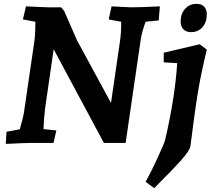

<svg xmlns="http://www.w3.org/2000/svg" viewBox="-20 -743 1121 998"><path d="M14 -58 83 -71Q102 -140 104 -155L159 -531Q164 -571 164 -630L99 -642L115 -710Q213 -705 234 -705H298L314 -685L380 -534L557 -208L604 -531Q610 -571 610 -630L545 -642L560 -710Q648 -705 666 -705Q714 -705 811 -710L805 -637L737 -630Q719 -582 712 -541L633 0H520L259 -487L215 -184Q208 -128 206 -72L273 -65L258 0H138Q113 0 10 5ZM838 -14Q890 -237 901 -415L831 -419V-469L1018 -513L1055 -485Q1026 -366 1009.5 -268Q993 -170 970 15Q967 39 921 90.5Q875 142 807 209L782 235L737 202Q768 146 801 73.5Q834 1 838 -14ZM919 -632Q919 -671 942 -697Q965 -723 1002 -723Q1027 -723 1041 -708.5Q1055 -694 1055 -668Q1055 -628 1032.5 -602Q1010 -576 973 -576Q947 -576 933 -591Q919 -606 919 -632Z"/></svg>

Font: Andada Pro ExtraBold
Style: Italic
Weight: 800
Italic angle: -6.99998°
Designer: Carolina Giovagnoli
Foundry: Huerta Tipografica
Version: Version 3.005; ttfautohint (v1.8.4)